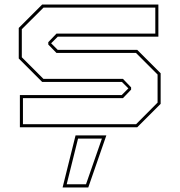

<svg xmlns="http://www.w3.org/2000/svg" viewBox="-20 -560 790 845"><path d="M67.5 0V-141.5H515.5L545 -171L516.5 -199.5H165.5L62.5 -302.5V-437L165.5 -540H677V-398.5H234L205 -369.5L234 -340.5H584L687 -237.5V-103L584 0ZM81 -13.5H579L673.5 -108.5V-232L578.5 -327H228.5L192.5 -364V-374.5L228.5 -412H663.5V-526.5H171.5L76 -431.5V-308L171 -213H521L557 -175.5V-165.5L521 -128H81ZM255.5 265 312.5 36H448L368.5 265ZM273.5 251H358.5L428.5 50H323.5Z"/></svg>

Font: Tourney Expanded Thin
Style: Regular
Weight: 100
Width: 7
Designer: Tyler Finck
Foundry: Etcetera Type Co
Version: Version 1.010; ttfautohint (v1.8.3)